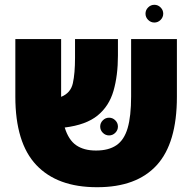

<svg xmlns="http://www.w3.org/2000/svg" viewBox="-20 -772 802 801"><path d="M384 9Q219 9 131.5 -83.5Q44 -176 44 -369V-609H235V-372Q235 -369 235 -368Q275 -384 284 -425Q293 -466 293 -531V-609H472V-540Q472 -457 453.5 -393Q435 -329 387 -290Q339 -251 250 -240Q266 -188 298 -166Q330 -144 380 -144H381Q433 -144 465.5 -166Q498 -188 512.5 -237.5Q527 -287 527 -370V-609H718V-368Q718 -175 634 -83Q550 9 386 9ZM435 -207Q420 -207 409 -218Q398 -229 398 -244Q398 -259 409 -270Q420 -281 435 -281Q450 -281 461 -270Q472 -259 472 -244Q472 -229 461 -218Q450 -207 435 -207ZM624 -678Q609 -678 598 -689Q587 -700 587 -715Q587 -730 598 -741Q609 -752 624 -752Q639 -752 650 -741Q661 -730 661 -715Q661 -700 650 -689Q639 -678 624 -678Z"/></svg>

Font: Noto Sans Hebrew SemiCondensed Black
Style: Regular
Weight: 900
Width: 4
Designer: Ben Nathan
Foundry: Google LLC
Version: Version 3.001; ttfautohint (v1.8.4.7-5d5b)